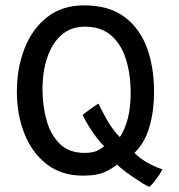

<svg xmlns="http://www.w3.org/2000/svg" viewBox="-20 -670 686 734"><path d="M551.5 44.5Q540.5 40.5 522.5 29.2Q504.5 18 485 4.5Q465.5 -9 449.8 -21.5Q434 -34 427.5 -41Q417 -31 385.5 -14.8Q354 1.5 298 1.5Q214.5 1.5 158 -42.8Q101.5 -87 73 -160Q44.5 -233 44.5 -319Q44.5 -409.5 73.8 -484.5Q103 -559.5 160.2 -604.5Q217.5 -649.5 301.5 -649.5Q394.5 -649.5 453.5 -607Q512.5 -564.5 540.8 -489.8Q569 -415 569 -318.5Q569 -247 551.5 -185.8Q534 -124.5 494 -85.5Q514 -65 543 -48.5Q572 -32 601 -22.5Q592.5 -6 578.8 12.8Q565 31.5 551.5 44.5ZM378 -111.5Q364.5 -123.5 349 -144.2Q333.5 -165 319.2 -188Q305 -211 296 -230.5Q304.5 -238 324 -252.2Q343.5 -266.5 356.5 -274Q369 -246.5 390.5 -209.2Q412 -172 438 -146Q457 -173.5 468.2 -215.5Q479.5 -257.5 479.5 -313.5Q479.5 -386 461.5 -443.5Q443.5 -501 405 -534.5Q366.5 -568 305 -568Q251 -568 215 -536.2Q179 -504.5 160.8 -450.2Q142.5 -396 142.5 -329.5Q142.5 -266 158 -210.2Q173.5 -154.5 208.8 -120Q244 -85.5 303 -85.5Q337 -85.5 354.8 -95.5Q372.5 -105.5 378 -111.5Z"/></svg>

Font: Grandstander
Style: Regular
Weight: 400
Designer: Tyler Finck
Foundry: Etcetera Type Co
Version: Version 1.200; ttfautohint (v1.8.3)